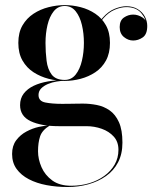

<svg xmlns="http://www.w3.org/2000/svg" viewBox="-20 -490 635 770"><path d="M251 260Q207 260 167 252.5Q127 245 95.8 228.8Q64.5 212.5 46.5 187.5Q28.5 162.5 28.5 127.5Q28.5 94.5 45 72.5Q61.5 50.5 86 37.5Q110.5 24.5 135.2 19Q160 13.5 177 13.5H179.5Q149 32 140.8 57Q132.5 82 132.5 116.5Q132.5 148.5 146.5 180.5Q160.5 212.5 189.8 233.8Q219 255 265.5 255Q303.5 255 337.8 244.8Q372 234.5 398.2 215.5Q424.5 196.5 439.8 170Q455 143.5 455 111Q455 78.5 436.2 57.8Q417.5 37 388 26.5Q358.5 16 326 16Q315.5 16 293.2 16Q271 16 248.8 16Q226.5 16 215.5 16Q145.5 16 103 -4Q60.5 -24 60.5 -68.5Q60.5 -95.5 75.2 -114.8Q90 -134 115.2 -146Q140.5 -158 172.8 -163.5Q205 -169 240.5 -169V-166Q225 -166 206.8 -163Q188.5 -160 172 -153Q155.5 -146 145 -135.2Q134.5 -124.5 134.5 -109Q134.5 -84.5 161.5 -79Q188.5 -73.5 229.5 -73.5Q247 -73.5 260.2 -73.8Q273.5 -74 285.8 -74.2Q298 -74.5 312 -74.5Q340 -74.5 368.2 -69Q396.5 -63.5 419.8 -47.2Q443 -31 457 0Q471 31 471 82Q471 127.5 453.5 161Q436 194.5 405 216.2Q374 238 334.5 249Q295 260 251 260ZM239.5 -165.5Q207.5 -165.5 174.8 -174Q142 -182.5 114.5 -200.2Q87 -218 70.2 -247.2Q53.5 -276.5 53.5 -318Q53.5 -359.5 70.2 -388.2Q87 -417 114.5 -435Q142 -453 174.8 -461.2Q207.5 -469.5 239.5 -469.5Q271.5 -469.5 303.5 -461.2Q335.5 -453 362.2 -435Q389 -417 405 -388.2Q421 -359.5 421 -318Q421 -276.5 405 -247.2Q389 -218 362.2 -200.2Q335.5 -182.5 303.5 -174Q271.5 -165.5 239.5 -165.5ZM239.5 -169.5Q266.5 -169.5 283.5 -191Q300.5 -212.5 308.5 -246.5Q316.5 -280.5 316.5 -318Q316.5 -356 308.5 -389.8Q300.5 -423.5 283.5 -444.8Q266.5 -466 239.5 -466Q212.5 -466 195.5 -444.8Q178.5 -423.5 170.5 -389.8Q162.5 -356 162.5 -318Q162.5 -280.5 166.8 -246.5Q171 -212.5 187.2 -191Q203.5 -169.5 239.5 -169.5ZM514 -327.5Q494 -327.5 477 -341.5Q460 -355.5 460 -381.5Q460 -408 477.2 -419.8Q494.5 -431.5 514 -431.5Q533.5 -431.5 551.5 -419.8Q569.5 -408 569.5 -386H567Q567 -413.5 546.5 -437.5Q526 -461.5 486.5 -461.5Q465.5 -461.5 440.5 -451.2Q415.5 -441 394.2 -416.2Q373 -391.5 363 -347.5L360 -348.5Q370 -394 392.2 -419.2Q414.5 -444.5 440.2 -454.8Q466 -465 486.5 -465Q513 -465 532 -453.5Q551 -442 560.8 -423.8Q570.5 -405.5 570.5 -386Q570.5 -352.5 552.5 -340Q534.5 -327.5 514 -327.5Z"/></svg>

Font: Bodoni Moda 48pt Medium
Style: Regular
Weight: 500
Designer: Owen Earl
Foundry: indestructible type
Version: Version 2.005